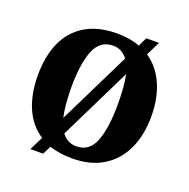

<svg xmlns="http://www.w3.org/2000/svg" viewBox="-138 -888 1047 1062"><g transform="rotate(20 385.0 -357.5)"><path d="M192 -40Q121 -86 86 -168Q51 -250 51 -359Q51 -470 87.5 -552Q124 -634 199 -679.5Q274 -725 387 -725Q424 -725 457 -719.5Q490 -714 520 -703L545 -755H620L579 -673Q647 -627 683 -546Q719 -465 719 -358Q719 -247 680.5 -164.5Q642 -82 567.5 -36Q493 10 386 10Q311 10 252 -10L227 40H152ZM473 -609Q441 -654 387 -654Q311 -654 279.5 -576Q248 -498 248 -358Q248 -306 252 -262.5Q256 -219 264 -184ZM385 -61Q461 -61 491.5 -139.5Q522 -218 522 -358Q522 -462 508 -531L299 -105Q331 -61 385 -61Z"/></g></svg>

Font: Noto Serif SemiCondensed Black
Style: Regular
Weight: 900
Width: 4
Designer: Monotype Design Team
Foundry: Monotype Imaging Inc.
Version: Version 2.014; ttfautohint (v1.8.4.7-5d5b)